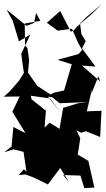

<svg xmlns="http://www.w3.org/2000/svg" viewBox="-35 -907 549 995"><path d="M62 0 97 -3 142 14 213 49 286 -48 283 -63 314 -119 240 -114 285 -232 222 -271 196 -246 203 -333 129 -392 124 -411 224 -397 280 -324 213 -406 252 -401 158 -462 110 -531 116 -595 107 -658 95 -671 93 -785 174 -799 152 -840 142 -790 141 -788 103 -773 -1 -857 31 -799 63 -693 122 -728 75 -628 82 -577 89 -529 62 -487 14 -432 -15 -406 67 -407 29 -328 97 -217 34 -249 25 -148 -13 -118 35 -133 87 -120 102 -17 89 -30ZM292 0 382 3 402 68 454 65 423 -73 368 -106 381 -191 361 -232 385 -219 410 -227 484 -197 491 -333 415 -330 443 -451 439 -422 475 -512 484 -485 390 -567 460 -562 390 -656 409 -694 387 -730 380 -785 411 -817 494 -887 438 -832 363 -768 346 -748 332 -743 277 -850 208 -789 264 -748 338 -758 370 -684 391 -648 372 -627 263 -597 337 -574 297 -438 246 -427 221 -415 274 -372 422 -378 370 -372 292 -348 267 -200 232 -156 216 -102 207 -46 236 -103 324 39Z"/></svg>

Font: Hussar Lance
Style: Regular
Weight: 700
Foundry: Cannot Into Space Fonts, PlusOne Fonts
Version: Version 2.27